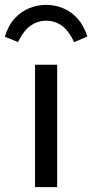

<svg xmlns="http://www.w3.org/2000/svg" viewBox="-68 -769 379 789"><path d="M76 0V-503H167V0ZM122 -749Q157 -749 190.5 -735.5Q224 -722 250 -693.5Q276 -665 291 -619L237 -596Q213 -645 184.5 -664.5Q156 -684 122 -684Q88 -684 59 -664.5Q30 -645 6 -596L-48 -618Q-34 -665 -7.5 -693.5Q19 -722 52.5 -735.5Q86 -749 122 -749Z"/></svg>

Font: Muli Medium
Style: Regular
Weight: 500
Designer: Vernon Adams
Foundry: Vernon Adams
Version: Version 2.100; ttfautohint (v1.8.1.43-b0c9)